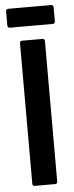

<svg xmlns="http://www.w3.org/2000/svg" viewBox="-56 -833 334 863"><g transform="rotate(-5 111.0 -401.5)"><path d="M64.8 0Q54.9 0 54.9 -10.9V-644.1Q54.9 -655 64.8 -655H156.9Q167.3 -655 167.3 -644.1V-10.9Q167.3 0 156.9 0ZM16 -718.1Q5.1 -718.1 5.1 -729V-791.9Q5.1 -803.3 16 -803.3H208.2Q219.6 -803.3 219.6 -791.9V-729Q219.6 -718.1 208.2 -718.1Z"/></g></svg>

Font: Sofia Sans Condensed
Style: Regular
Weight: 400
Designer: Botio Nikoltchev, Ani Petrova
Foundry: lettersoup
Version: Version 4.100